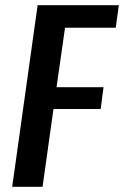

<svg xmlns="http://www.w3.org/2000/svg" viewBox="-20 -720 478 740"><path d="M205 -613 239 -672 191 -335 173 -384H379L368 -300H161L193 -349L144 0H27L125 -700H438L426 -613Z"/></svg>

Font: Pathway Extreme Condensed SemiBold
Style: Italic
Weight: 600
Width: 3
Italic angle: -8°
Version: Version 1.001;gftools[0.9.26]